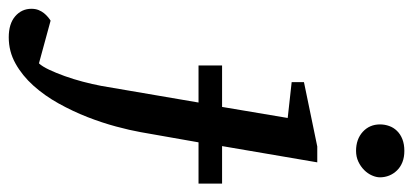

<svg xmlns="http://www.w3.org/2000/svg" viewBox="-408 -460 967 450"><g transform="rotate(90 76.0 -234.5)"><path d="M184.1 -215.8 160.2 -80.1Q155.8 -55.2 147 -22.5Q138.2 10.3 124.8 44.7Q111.3 79.1 93 112.1Q74.7 145 51.3 171.1Q27.8 197.3 -0.5 213.1Q-28.8 229 -62 229Q-93.8 229 -111.3 213.9Q-128.9 198.7 -128.9 175.8Q-128.9 166.5 -126 159.2Q-123 151.9 -118.7 146.5Q-114.3 141.1 -109.6 137.2Q-105 133.3 -101.1 130.9L-1 158.2Q6.3 150.4 13.9 134.3Q21.5 118.2 28.8 97.9Q36.1 77.6 42 55.2Q47.9 32.7 51.8 12.2L90.8 -215.8H3.9V-271H101.1L127 -424.8L43 -434.1V-462.9L193.8 -494.1H231L192.9 -271H280.8V-215.8ZM266.1 -641.1Q266.1 -632.3 261.7 -622.3Q257.3 -612.3 249 -604Q240.7 -595.7 229.2 -590.3Q217.8 -585 204.1 -585Q176.8 -585 159.4 -600.8Q142.1 -616.7 142.1 -641.1Q142.1 -652.3 145.8 -662.6Q149.4 -672.9 157.2 -680.9Q165 -689 176.8 -693.6Q188.5 -698.2 204.1 -698.2Q219.2 -698.2 230.7 -693.6Q242.2 -689 250 -680.9Q257.8 -672.9 262 -662.6Q266.1 -652.3 266.1 -641.1Z"/></g></svg>

Font: Charis SIL Afr
Style: Italic
Weight: 400
Italic angle: -11°
Foundry: SIL International
Version: Version 5.000